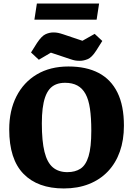

<svg xmlns="http://www.w3.org/2000/svg" viewBox="-20 -1043 751 1083"><path d="M340 20Q193 20 112.5 -62.5Q32 -145 32 -313Q32 -419 72.5 -499Q113 -579 188 -623.5Q263 -668 366 -668Q467 -668 536.5 -631.5Q606 -595 642.5 -521Q679 -447 679 -334Q679 -253 656 -188Q633 -123 589 -76.5Q545 -30 482 -5Q419 20 340 20ZM360 -72Q404 -72 434 -91.5Q464 -111 479.5 -161.5Q495 -212 495 -306Q495 -378 487.5 -429.5Q480 -481 462.5 -513Q445 -545 416.5 -560.5Q388 -576 347 -576Q318 -576 296 -567Q274 -558 259 -540Q244 -522 234.5 -494.5Q225 -467 220.5 -430.5Q216 -394 216 -347Q216 -247 231 -186.5Q246 -126 278 -99Q310 -72 360 -72ZM430 -700Q415 -700 403.5 -702Q392 -704 375 -710L267 -746L199 -706L155 -747L189 -801Q215 -840 237 -850Q259 -860 281 -860Q296 -860 308 -857.5Q320 -855 338 -849L445 -813L514 -852L557 -812L523 -758Q498 -719 475 -709.5Q452 -700 430 -700ZM174 -932 188 -1023H539L525 -932Z"/></svg>

Font: Faustina ExtraBold
Style: Regular
Weight: 800
Designer: Alfonso Garcia
Foundry: http://www.omnibus-type.com
Version: Version 1.200